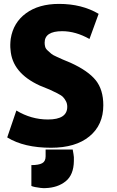

<svg xmlns="http://www.w3.org/2000/svg" viewBox="-20 -735 602 985"><path d="M226 -122Q325 -122 325 -187Q325 -203 318.5 -215.5Q312 -228 303.5 -237Q295 -246 273 -257Q251 -268 235.5 -275Q220 -282 184 -296Q42 -361 34 -480Q31 -503 35 -536Q48 -619 113.5 -667Q179 -715 283 -715Q400 -715 486 -664L439 -535Q368 -575 299 -575Q209 -575 209 -516Q209 -504 212 -494Q215 -484 226 -474.5Q237 -465 243.5 -459Q250 -453 271.5 -443.5Q293 -434 302.5 -429.5Q312 -425 342 -413Q432 -372 471 -323.5Q510 -275 510 -195Q510 -94 439 -35.5Q368 23 242 23Q103 23 17 -30L64 -168Q140 -122 226 -122ZM214 67V32H353Q358 59 359 71V91Q358 162 317 195Q276 228 213 230Q206 231 188 229Q154 225 141 219V112Q178 112 196 102.5Q214 93 214 67Z"/></svg>

Font: Repo
Style: ExtraBold
Weight: 800
Designer: Stefan Peev
Foundry: Context Ltd
Version: Version 001.000